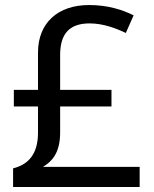

<svg xmlns="http://www.w3.org/2000/svg" viewBox="-20 -743 612 763"><path d="M334 -723C211 -723 131 -653 131 -534V-386H35V-320H131V-215C131 -127 89 -88 32 -74V0H535V-80H151C186 -101 219 -135 219 -216V-320H423V-386H219V-525C219 -613 260 -650 336 -650C390 -650 440 -631 480 -612L511 -682C465 -705 407 -723 334 -723Z"/></svg>

Font: Noto Sans Bhaiksuki
Style: Regular
Weight: 400
Designer: Monotype Design Team
Foundry: Monotype Imaging Inc.
Version: Version 2.002